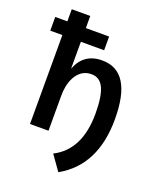

<svg xmlns="http://www.w3.org/2000/svg" viewBox="-166 -821 939 1132"><g transform="rotate(20 303.0 -255.0)"><path d="M85 0V-558H9V-644H85V-720H201V-644H347V-558H201V-389Q242 -498 358 -498Q546 -498 546 -197Q546 94 339 210L273 117Q427 39 427 -189Q427 -297 403 -348.5Q379 -400 326 -400Q269 -400 235 -350.5Q201 -301 201 -216V0Z"/></g></svg>

Font: Wix Madefor Text SemiBold
Style: Regular
Weight: 600
Designer: Dalton Maag Ltd
Foundry: Dalton Maag Ltd
Version: Version 3.100